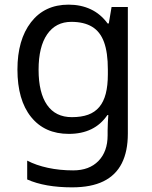

<svg xmlns="http://www.w3.org/2000/svg" viewBox="-20 -566 655 826"><path d="M275 -546Q328 -546 370.5 -526Q413 -506 443 -465H448L460 -536H530V9Q530 85 504 136.5Q478 188 425 214Q372 240 290 240Q232 240 183.5 231.5Q135 223 97 206V125Q135 145 186 156Q237 167 295 167Q364 167 403.5 126.5Q443 86 443 16V-5Q443 -17 444 -39.5Q445 -62 446 -71H442Q414 -30 372.5 -10Q331 10 276 10Q172 10 113.5 -63Q55 -136 55 -267Q55 -395 113.5 -470.5Q172 -546 275 -546ZM287 -472Q220 -472 183 -418.5Q146 -365 146 -266Q146 -167 182.5 -114.5Q219 -62 289 -62Q330 -62 359 -72.5Q388 -83 407 -105.5Q426 -128 435 -163Q444 -198 444 -246V-267Q444 -340 427.5 -385Q411 -430 376 -451Q341 -472 287 -472Z"/></svg>

Font: uoriya05
Style: Book
Weight: 400
Designer: Jelle Bosma - Monotype Design Team
Foundry: Monotype Imaging Inc.
Version: Version 2.003